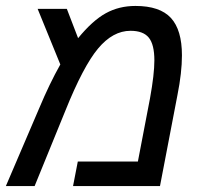

<svg xmlns="http://www.w3.org/2000/svg" viewBox="-54 -629 674 649"><path d="M403.8 -608.9Q486.3 -608.9 523.7 -568.4Q561 -527.8 561 -441.9Q561 -383.8 545.9 -308.1L486.8 0H192.9L209 -83H412.1L453.1 -296.9Q467.8 -377.9 467.8 -424.8Q467.8 -478.5 449 -501.7Q430.2 -524.9 387.2 -524.9Q327.6 -524.9 277.6 -465.1Q227.5 -405.3 167 -254.9L63 0H-34.2L78.1 -262.2Q113.3 -346.2 149.9 -411.1L73.2 -599.1H171.9L210 -500Q258.8 -559.6 303.5 -584.2Q348.1 -608.9 403.8 -608.9Z"/></svg>

Font: Cousine
Style: Italic
Weight: 400
Italic angle: -12°
Monospace: yes
Designer: Steve Matteson
Foundry: Monotype Imaging Inc.
Version: Version 1.21